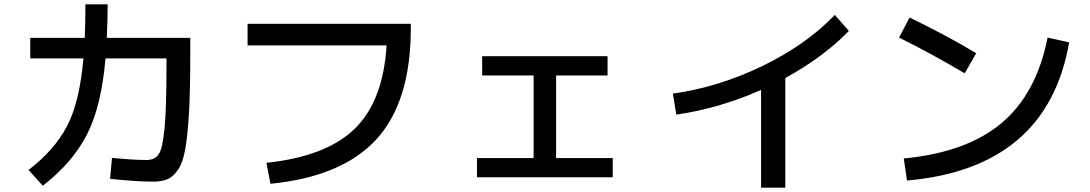

<svg xmlns="http://www.w3.org/2000/svg" viewBox="-20 -820 5040 888"><path d="M375 -800H478Q478 -741 474 -645H860V-565Q860 -408 854.5 -306Q849 -204 838 -137.5Q827 -71 805 -37.5Q783 -4 756.5 8Q730 20 688 20Q609 20 489 7L498 -90Q594 -80 658 -80Q696 -80 714 -106.5Q732 -133 741 -225.5Q750 -318 750 -515V-550H468Q449 -329 382.5 -198.5Q316 -68 178 39L112 -34Q232 -126 290 -236.5Q348 -347 366 -550H120V-645H372Q375 -715 375 -800Z M1125 -710H1880V-690Q1880 -351 1722 -177Q1564 -3 1231 30L1212 -67Q1488 -96 1620 -224Q1752 -352 1768 -610H1125Z M2210 -560H2790V-471H2552V-89H2814V0H2186V-89H2448V-471H2210Z M3092 -387Q3305 -417 3507.5 -515.5Q3710 -614 3841 -751L3906 -677Q3790 -557 3612 -459V48H3500V-404Q3305 -318 3108 -290Z M4138 -646 4187 -739Q4356 -657 4495 -574L4442 -481Q4275 -579 4138 -646ZM4825 -646 4925 -624Q4823 -42 4175 15L4160 -87Q4451 -115 4612.5 -251Q4774 -387 4825 -646Z"/></svg>

Font: Mplus 1p Medium
Style: Regular
Weight: 500
Version: Version 1.061